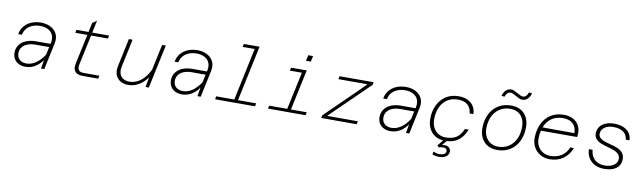

<svg xmlns="http://www.w3.org/2000/svg" viewBox="-48 -1445 7896 2357"><g transform="rotate(10 3900.0 -266.5)"><path d="M468 -109Q427 -51 373.5 -19.5Q320 12 255 12Q209 12 172.5 -6Q136 -24 115.5 -57.5Q95 -91 95 -137Q95 -192 124.5 -233Q154 -274 207.5 -296.5Q261 -319 333 -319H512L515 -335Q519 -354 519 -374Q519 -418 497.5 -449.5Q476 -481 437.5 -497.5Q399 -514 350 -514Q297 -514 253.5 -496.5Q210 -479 182 -446Q154 -413 147 -368H100Q110 -426 145 -468.5Q180 -511 234 -533.5Q288 -556 353 -556Q413 -556 461.5 -534.5Q510 -513 538 -473.5Q566 -434 566 -380Q566 -362 561 -335L490 0H449ZM258 -30Q323 -30 379.5 -69.5Q436 -109 482 -180L502 -277H331Q274 -277 231.5 -260Q189 -243 166 -212Q143 -181 143 -139Q143 -105 158 -80.5Q173 -56 199 -43Q225 -30 258 -30Z M854 -95Q854 -111 859 -136L938 -506H788L796 -544H946L970 -659L1025 -699L992 -544H1202L1194 -506H984L905 -136Q901 -120 901 -100Q901 -71 917.5 -54.5Q934 -38 976 -38H1170L1162 0H972Q914 0 884 -24Q854 -48 854 -95Z M1416 -152Q1416 -95 1450.5 -62.5Q1485 -30 1545 -30Q1593 -30 1639.5 -52Q1686 -74 1726 -118Q1766 -162 1795 -224L1863 -544H1909L1793 0H1752L1775 -125Q1730 -60 1668.5 -24Q1607 12 1539 12Q1487 12 1449 -7Q1411 -26 1390 -61.5Q1369 -97 1369 -144Q1369 -169 1375 -196L1449 -544H1495L1421 -195Q1416 -170 1416 -152Z M2418 -109Q2377 -51 2323.5 -19.5Q2270 12 2205 12Q2159 12 2122.5 -6Q2086 -24 2065.5 -57.5Q2045 -91 2045 -137Q2045 -192 2074.5 -233Q2104 -274 2157.5 -296.5Q2211 -319 2283 -319H2462L2465 -335Q2469 -354 2469 -374Q2469 -418 2447.5 -449.5Q2426 -481 2387.5 -497.5Q2349 -514 2300 -514Q2247 -514 2203.5 -496.5Q2160 -479 2132 -446Q2104 -413 2097 -368H2050Q2060 -426 2095 -468.5Q2130 -511 2184 -533.5Q2238 -556 2303 -556Q2363 -556 2411.5 -534.5Q2460 -513 2488 -473.5Q2516 -434 2516 -380Q2516 -362 2511 -335L2440 0H2399ZM2208 -30Q2273 -30 2329.5 -69.5Q2386 -109 2432 -180L2452 -277H2281Q2224 -277 2181.5 -260Q2139 -243 2116 -212Q2093 -181 2093 -139Q2093 -105 2108 -80.5Q2123 -56 2149 -43Q2175 -30 2208 -30Z M2627 -38H2852L2991 -692H2841L2849 -730H3045L2898 -38H3125L3117 0H2619Z M3287 -38H3512L3612 -506H3462L3470 -544H3666L3558 -38H3755L3747 0H3279ZM3652 -731H3712L3696 -659H3636Z M3949 -34 4333 -409 4429 -506H4067L4075 -544H4500L4493 -510L4009 -38H4392L4384 0H3942Z M5018 -109Q4977 -51 4923.5 -19.5Q4870 12 4805 12Q4759 12 4722.5 -6Q4686 -24 4665.5 -57.5Q4645 -91 4645 -137Q4645 -192 4674.5 -233Q4704 -274 4757.5 -296.5Q4811 -319 4883 -319H5062L5065 -335Q5069 -354 5069 -374Q5069 -418 5047.5 -449.5Q5026 -481 4987.5 -497.5Q4949 -514 4900 -514Q4847 -514 4803.5 -496.5Q4760 -479 4732 -446Q4704 -413 4697 -368H4650Q4660 -426 4695 -468.5Q4730 -511 4784 -533.5Q4838 -556 4903 -556Q4963 -556 5011.5 -534.5Q5060 -513 5088 -473.5Q5116 -434 5116 -380Q5116 -362 5111 -335L5040 0H4999ZM4808 -30Q4873 -30 4929.5 -69.5Q4986 -109 5032 -180L5052 -277H4881Q4824 -277 4781.5 -260Q4739 -243 4716 -212Q4693 -181 4693 -139Q4693 -105 4708 -80.5Q4723 -56 4749 -43Q4775 -30 4808 -30Z M5364 202 5371 168Q5397 177 5413.5 181Q5430 185 5451 185Q5484 185 5506 172Q5528 159 5528 134Q5528 116 5515.5 106Q5503 96 5480 96Q5453 96 5424 104L5406 83L5464 11Q5402 7 5356.5 -24Q5311 -55 5286.5 -106.5Q5262 -158 5262 -225Q5262 -316 5297 -391.5Q5332 -467 5399.5 -511.5Q5467 -556 5561 -556Q5624 -556 5671.5 -533.5Q5719 -511 5746 -469Q5773 -427 5773 -371H5727Q5721 -439 5678.5 -476.5Q5636 -514 5558 -514Q5477 -514 5421 -475Q5365 -436 5337.5 -371Q5310 -306 5310 -228Q5310 -168 5332.5 -123Q5355 -78 5395.5 -54Q5436 -30 5488 -30Q5571 -30 5622 -64.5Q5673 -99 5703 -173H5750Q5713 -84 5655.5 -38.5Q5598 7 5509 11L5459 71Q5471 68 5479.5 67Q5488 66 5497 66Q5529 66 5549 84.5Q5569 103 5569 132Q5569 172 5536 195.5Q5503 219 5449 219Q5421 219 5401 214.5Q5381 210 5364 202Z M5912 -222Q5912 -320 5949.5 -396Q5987 -472 6055.5 -514Q6124 -556 6214 -556Q6282 -556 6332.5 -528Q6383 -500 6410.5 -447.5Q6438 -395 6438 -323Q6438 -224 6400.5 -148Q6363 -72 6295 -30Q6227 12 6137 12Q6069 12 6018.5 -16Q5968 -44 5940 -97Q5912 -150 5912 -222ZM6140 -30Q6214 -30 6271 -66.5Q6328 -103 6359 -168.5Q6390 -234 6390 -319Q6390 -379 6368 -423Q6346 -467 6305.5 -490.5Q6265 -514 6211 -514Q6136 -514 6079 -477.5Q6022 -441 5991 -375.5Q5960 -310 5960 -225Q5960 -170 5982.5 -125.5Q6005 -81 6046 -55.5Q6087 -30 6140 -30ZM6180 -750Q6197 -750 6216 -742Q6235 -734 6262 -718Q6286 -704 6303.5 -696.5Q6321 -689 6335 -689Q6357 -689 6374 -706Q6391 -723 6400 -752L6439 -746Q6424 -698 6396.5 -673.5Q6369 -649 6332 -649Q6315 -649 6299 -656Q6283 -663 6251 -680Q6224 -696 6208 -703Q6192 -710 6177 -710Q6155 -710 6138 -693Q6121 -676 6112 -647L6074 -653Q6089 -701 6116 -725.5Q6143 -750 6180 -750Z M6565 -211Q6565 -309 6601 -387.5Q6637 -466 6706 -511Q6775 -556 6869 -556Q6931 -556 6979 -533.5Q7027 -511 7054 -467.5Q7081 -424 7081 -365Q7081 -343 7076 -315H6625Q6613 -267 6613 -214Q6613 -161 6636 -119Q6659 -77 6700 -53.5Q6741 -30 6793 -30Q6874 -30 6931.5 -68Q6989 -106 7016 -175H7062Q7026 -86 6957 -37Q6888 12 6790 12Q6724 12 6673 -17.5Q6622 -47 6593.5 -98Q6565 -149 6565 -211ZM7034 -356Q7035 -405 7015.5 -440.5Q6996 -476 6958 -495Q6920 -514 6866 -514Q6782 -514 6724 -472.5Q6666 -431 6638 -358Z M7245 -194H7291Q7295 -144 7317 -107Q7339 -70 7377.5 -50Q7416 -30 7469 -30Q7518 -30 7553.5 -44.5Q7589 -59 7608 -84Q7627 -109 7627 -140Q7627 -175 7605.5 -197.5Q7584 -220 7553.5 -232Q7523 -244 7469 -259Q7411 -275 7376.5 -289.5Q7342 -304 7318 -330.5Q7294 -357 7294 -400Q7294 -445 7318.5 -480.5Q7343 -516 7389 -536Q7435 -556 7496 -556Q7558 -556 7607 -537.5Q7656 -519 7685.5 -481Q7715 -443 7717 -387H7671Q7662 -453 7615.5 -483.5Q7569 -514 7494 -514Q7447 -514 7413 -499Q7379 -484 7360.5 -458.5Q7342 -433 7342 -403Q7342 -373 7361.5 -354Q7381 -335 7409.5 -324Q7438 -313 7487 -300Q7547 -285 7584.5 -269.5Q7622 -254 7648.5 -223.5Q7675 -193 7675 -143Q7675 -94 7650.5 -59.5Q7626 -25 7579.5 -6.5Q7533 12 7467 12Q7403 12 7353 -13.5Q7303 -39 7274.5 -86Q7246 -133 7245 -194Z"/></g></svg>

Font: Azeret Mono Thin
Style: Italic
Weight: 100
Italic angle: -12°
Designer: Martin Vácha
Foundry: Displaay
Version: Version 1.000; Glyphs 3.0.3, build 3074